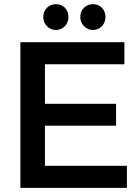

<svg xmlns="http://www.w3.org/2000/svg" viewBox="-20 -903 661 923"><path d="M78 -700V0H590V-106H196V-299H538V-404H196V-594H578V-700ZM292 -866C281 -877 266 -883 249 -883C232 -883 217 -877 206 -866C194 -854 188 -839 188 -821C188 -804 194 -789 206 -777C217 -765 232 -759 249 -759C266 -759 280 -765 292 -777C303 -789 309 -804 309 -821C309 -839 303 -854 292 -866ZM470 -866C459 -877 444 -883 427 -883C410 -883 395 -877 384 -866C372 -854 366 -839 366 -821C366 -804 372 -789 384 -777C395 -765 410 -759 427 -759C444 -759 458 -765 470 -777C481 -789 487 -804 487 -821C487 -839 481 -854 470 -866Z"/></svg>

Font: Argentum Sans
Style: Regular
Weight: 400
Designer: Julieta Ulanovsky
Foundry: Julieta Ulanovsky
Version: Version 5.001;March 29, 2019;FontCreator 11.5.0.2425 64-bit